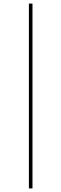

<svg xmlns="http://www.w3.org/2000/svg" viewBox="-20 -830 342 1070"><path d="M141 220V-810H161V220Z"/></svg>

Font: Mplus 1p Thin
Style: Regular
Weight: 250
Version: Version 1.061